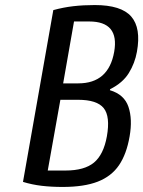

<svg xmlns="http://www.w3.org/2000/svg" viewBox="-20 -730 567 760"><path d="M228 10Q183 10 145 5.5Q107 1 71 -10L191 -690Q231 -701 270.5 -705.5Q310 -710 355 -710Q460 -710 499.5 -664.5Q539 -619 522 -525Q514 -480 490 -441Q466 -402 416 -377L415 -373Q472 -356 488.5 -307Q505 -258 493 -190Q481 -120 451 -76Q421 -32 367 -11Q313 10 228 10ZM230 -400H290Q410 -400 432 -525Q453 -645 333 -645H273ZM169 -55H239Q314 -55 352 -86.5Q390 -118 403 -190Q417 -269 390.5 -302Q364 -335 289 -335H219Z"/></svg>

Font: Cuprum
Style: Italic
Weight: 400
Italic angle: -10°
Designer: Jovanny Lemonad
Foundry: Jovanny Lemonad
Version: Version 3.000